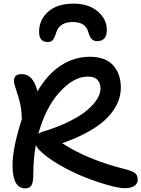

<svg xmlns="http://www.w3.org/2000/svg" viewBox="-20 -995 777 1055"><path d="M384.8 -975.1Q466.3 -975.1 516.6 -932.6Q566.9 -890.1 566.9 -831.1Q566.9 -769 514.2 -769Q495.6 -769 484.4 -779.8Q473.1 -790.5 465.8 -816.9Q451.2 -874 379.9 -874Q307.1 -874 289.1 -816.9Q280.3 -787.1 270.5 -775.6Q260.7 -764.2 242.2 -764.2Q194.8 -764.2 194.8 -819.8Q194.8 -886.7 244.6 -930.9Q294.4 -975.1 384.8 -975.1ZM119.1 40Q48.8 40 48.8 -86.9Q48.8 -182.1 100.1 -340.8Q98.6 -388.2 91.6 -421.9Q84.5 -455.6 64 -516.1Q51.3 -549.8 60.1 -568.8Q68.8 -587.9 99.1 -587.9Q130.4 -587.9 151.6 -565.4Q172.9 -543 186 -493.2Q240.7 -587.4 314.7 -635.3Q388.7 -683.1 474.1 -683.1Q559.1 -683.1 601.6 -636.2Q644 -589.4 644 -513.2Q644 -471.2 627 -431.4Q609.9 -391.6 573.5 -352.1Q537.1 -312.5 473.1 -275.6Q409.2 -238.8 321.8 -208Q460.9 -117.2 668.9 -64.9Q707.5 -55.7 722.2 -43.5Q736.8 -31.2 736.8 -8.8Q736.8 13.2 718.8 26.1Q700.7 39.1 664.1 39.1Q634.3 39.1 573.2 22Q512.2 4.9 442.4 -22.7Q372.6 -50.3 302.2 -91.6Q231.9 -132.8 191.9 -174.8Q185.1 -181.6 176.8 -198.2Q163.1 -122.1 163.1 -39.1Q163.1 7.3 152.8 23.7Q142.6 40 119.1 40ZM462.9 -574.2Q384.8 -574.2 307.1 -488.3Q229.5 -402.3 190.9 -259.8Q203.6 -268.1 210.9 -270Q297.9 -296.4 362.8 -328.9Q427.7 -361.3 463.1 -393.1Q498.5 -424.8 515.4 -453.6Q532.2 -482.4 532.2 -508.8Q532.2 -538.6 515.4 -556.4Q498.5 -574.2 462.9 -574.2Z"/></svg>

Font: Shantell Sans Irregular Bouncy
Style: Regular
Weight: 500
Designer: Stephen Nixon, Anya Danilova, Shantell Martin
Foundry: Arrow Type
Version: Version 1.006;[9816181b4]